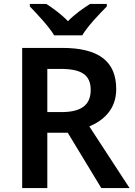

<svg xmlns="http://www.w3.org/2000/svg" viewBox="-20 -958 686 978"><path d="M256 -778H399C425 -823 487 -888 524 -925V-938H439C404 -916 361 -886 326 -850C292 -886 251 -915 216 -938H132V-925C169 -887 229 -823 256 -778ZM296 -714H93V0H221V-282H325L496 0H640L435 -314C506 -344 572 -400 572 -504C572 -645 484 -714 296 -714ZM288 -607C393 -607 442 -578 442 -500C442 -426 398 -387 292 -387H221V-607Z"/></svg>

Font: Noto Sans Bengali SemiBold
Style: Regular
Weight: 600
Designer: Jelle Bosma - Monotype Design Team
Foundry: Monotype Imaging Inc.
Version: Version 2.003